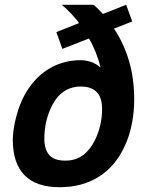

<svg xmlns="http://www.w3.org/2000/svg" viewBox="-20 -762 609 797"><path d="M397 -481.9Q394 -496.1 388.9 -512.2Q383.8 -528.3 377.4 -544.4Q371.1 -560.5 363.8 -575.4Q356.4 -590.3 349.1 -602.1L238.8 -559.1L213.9 -628.9L308.1 -666Q303.7 -672.9 294.9 -683.3Q286.1 -693.8 275.6 -705.1Q265.1 -716.3 254.4 -726.3Q243.7 -736.3 235.8 -742.2H368.2Q377 -735.4 387.5 -724.6Q397.9 -713.9 407.2 -704.1L503.9 -742.2L528.8 -672.9L453.1 -643.1Q491.7 -586.4 514.4 -512.7Q537.1 -439 537.1 -346.2Q537.1 -327.6 535.2 -304.2Q533.2 -280.8 528.6 -254.6Q523.9 -228.5 515.6 -201.4Q507.3 -174.3 494.1 -147.9Q476.6 -111.3 451.2 -81.3Q425.8 -51.3 392.6 -29.8Q359.4 -8.3 318.1 3.4Q276.9 15.1 227.1 15.1Q130.4 15.1 81.8 -34.7Q33.2 -84.5 33.2 -181.2Q33.2 -196.3 35.4 -215.6Q37.6 -234.9 42.2 -256.1Q46.9 -277.3 53.7 -299.6Q60.5 -321.8 69.8 -342.8Q86.9 -380.9 111.3 -412.1Q135.7 -443.4 166.7 -465.6Q197.8 -487.8 234.6 -500Q271.5 -512.2 314 -512.2Q336.9 -512.2 358.6 -504.6Q380.4 -497.1 397 -481.9ZM164.1 -186Q164.1 -141.6 184.6 -118.4Q205.1 -95.2 251 -95.2Q293.9 -95.2 324.2 -117.7Q354.5 -140.1 374 -180.2Q388.2 -208.5 396 -241.9Q403.8 -275.4 403.8 -310.1Q403.8 -330.6 399.2 -347.7Q394.5 -364.7 384 -377Q373.5 -389.2 356.7 -396Q339.8 -402.8 314.9 -402.8Q291.5 -402.8 272 -395.8Q252.4 -388.7 236.8 -376.2Q221.2 -363.8 209.5 -346.4Q197.8 -329.1 189 -309.1Q176.8 -281.2 170.4 -250.2Q164.1 -219.2 164.1 -186Z"/></svg>

Font: Clear Sans
Style: Bold Italic
Weight: 700
Italic angle: -12°
Foundry: Intel Corporation
Version: Version 1.00